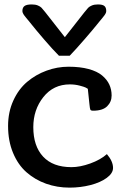

<svg xmlns="http://www.w3.org/2000/svg" viewBox="-20 -837 549 870"><path d="M295.9 -584.5H247.1Q218.8 -612.8 179.4 -658.7Q140.1 -704.6 124 -725.1Q118.2 -732.4 110.6 -741.7Q103 -751 98.6 -756.1Q94.2 -761.2 89.8 -767.3Q85.4 -773.4 83.5 -778.1Q81.5 -782.7 81.5 -787.1Q81.5 -802.7 91.1 -809.8Q100.6 -816.9 124 -816.9Q140.1 -816.9 151.4 -812.3Q162.6 -807.6 168.2 -801.8Q173.8 -795.9 185.5 -781.2L273.9 -668.5L362.3 -781.2Q374 -795.9 379.6 -801.8Q385.3 -807.6 396.5 -812.3Q407.7 -816.9 423.8 -816.9Q444.8 -816.9 453.1 -809.8Q461.4 -802.7 461.4 -787.1Q461.4 -782.7 459.5 -778.1Q457.5 -773.4 453.1 -767.3Q448.7 -761.2 444.3 -756.1Q439.9 -751 432.4 -741.7Q424.8 -732.4 418.9 -725.1Q403.8 -706.1 363.8 -659.7Q323.7 -613.3 295.9 -584.5ZM485.8 -404.3Q485.8 -375.5 465.6 -355.5Q445.3 -335.4 401.9 -335.4Q391.6 -335.4 389.4 -340.1Q387.2 -344.7 385.3 -364.7L377.9 -434.6Q374.5 -437 368.4 -440.2Q362.3 -443.4 341.1 -449Q319.8 -454.6 296.4 -454.6Q222.2 -454.6 176.5 -397.2Q130.9 -339.8 130.9 -260.7Q130.9 -175.3 175.3 -127.4Q219.7 -79.6 303.7 -79.6Q342.8 -79.6 388.9 -96.2Q435.1 -112.8 464.4 -138.7Q492.2 -106 492.2 -76.2Q492.2 -51.8 463.4 -30.8Q434.6 -9.8 389.4 1.7Q344.2 13.2 295.4 13.2Q238.8 13.2 188.7 -4.6Q138.7 -22.5 100.1 -56.4Q61.5 -90.3 39.1 -144.3Q16.6 -198.2 16.6 -266.1Q16.6 -329.1 40.3 -381.1Q64 -433.1 103 -466.1Q142.1 -499 190.7 -516.8Q239.3 -534.7 290.5 -534.7Q342.8 -534.7 381.6 -524.2Q420.4 -513.7 442.6 -495.1Q464.8 -476.6 475.3 -453.9Q485.8 -431.2 485.8 -404.3Z"/></svg>

Font: Coustard
Style: Regular
Weight: 400
Foundry: vernon adams
Version: Version 1.000